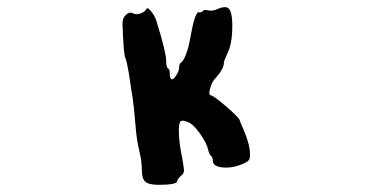

<svg xmlns="http://www.w3.org/2000/svg" viewBox="-20 -488 1040 536"><path d="M590 -464Q608 -471 616 -466Q629 -459 628.5 -411.5Q628 -364 614 -337Q605 -318 605 -312Q605 -296 581 -269Q574 -262 569.5 -250Q565 -238 564.5 -230.5Q564 -223 568 -222Q575 -222 610 -192Q645 -162 649 -153Q650 -149 654 -139.5Q658 -130 660 -126Q678 -84 678 -56Q678 -46 675 -41.5Q672 -37 661 -32Q631 -18 602.5 -20.5Q574 -23 574 -40Q574 -49 569 -53Q565 -55 561 -70Q557 -89 538 -115.5Q519 -142 505 -147Q489 -154 484 -149Q478 -143 479.5 -112.5Q481 -82 489 -45Q494 -17 493.5 -10Q493 -3 485 3Q475 12 475 17Q475 28 423 28Q396 28 386 19.5Q376 11 376 -13Q376 -38 369 -66Q361 -99 358 -141Q354 -190 350 -217Q347 -232 340 -282Q334 -317 330 -326Q325 -335 322 -420Q321 -436 331 -446Q341 -456 351 -451Q359 -446 372 -450.5Q385 -455 388 -462Q392 -472 408 -448Q415 -437 418 -425Q444 -341 444 -317Q444 -301 449 -297Q454 -295 454 -282Q454 -269 459 -267Q463 -264 471.5 -277Q480 -290 480 -299Q480 -310 485 -313Q492 -317 499.5 -337Q507 -357 511 -381Q524 -455 535 -454Q542 -452 546 -457Q549 -462 561 -459Q574 -456 590 -464Z"/></svg>

Font: kilitelen
Style: Regular
Weight: 400
Designer: kili Temeke
Version: Version 1.0